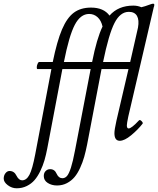

<svg xmlns="http://www.w3.org/2000/svg" viewBox="-165 -745 851 1034"><path d="M-75.2 269Q-101.1 269 -123 252.4Q-145 235.8 -145 216.8Q-145 199.7 -135.5 187.7Q-126 175.8 -113.8 175.8Q-88.4 175.8 -76.2 201.2Q-63.5 226.1 -45.9 226.1Q-22.5 226.1 -6.6 196.5Q9.3 167 24.9 85L111.8 -373H36.1Q32.7 -374.5 33 -383.1Q33.2 -391.6 37.4 -401.4Q41.5 -411.1 45.9 -411.1H119.1Q142.1 -523.4 168.9 -586.4Q195.8 -649.4 232.7 -676.8Q269.5 -704.1 325.2 -704.1Q393.1 -704.1 424.8 -661.1Q471.7 -714.8 553.2 -714.8Q576.2 -714.8 596.2 -706.1Q612.8 -709.5 644 -721.2Q654.3 -725.1 659.2 -725.1Q666 -725.1 666 -719.2Q666 -711.9 663.1 -706.1L525.9 -117.2Q518.1 -80.1 518.1 -69.8Q518.1 -53.2 527.8 -53.2Q543 -53.2 583 -96.2Q588.4 -102.1 597.4 -92.8Q606.4 -83.5 603 -79.1Q578.1 -46.9 541.7 -16.8Q505.4 13.2 480 13.2Q451.2 13.2 451.2 -27.8Q451.2 -45.9 461.9 -94.2L526.9 -373H381.8L304.2 33.2Q296.9 69.8 288.6 99.4Q280.3 128.9 266.6 158.9Q252.9 189 236.3 208.7Q219.7 228.5 195.6 241.2Q171.4 253.9 142.1 253.9Q113.3 253.9 92 240.2Q70.8 226.6 70.8 203.1Q70.8 186 80.8 176Q90.8 166 105 166Q129.4 166 140.1 190.9Q150.9 214.8 170.9 214.8Q185.5 214.8 196 202.6Q206.5 190.4 217 158Q227.5 125.5 238.8 65.9L323.2 -373H170.9L89.8 53.2Q83 88.9 74.5 118.2Q65.9 147.5 52 176.3Q38.1 205.1 21 224.9Q3.9 244.6 -20.8 256.8Q-45.4 269 -75.2 269ZM528.8 -681.2Q482.4 -681.2 451.7 -621.3Q420.9 -561.5 390.1 -411.1H536.1L578.1 -596.2Q585.4 -637.2 572.8 -659.2Q560.1 -681.2 528.8 -681.2ZM314.9 -669.9Q268.6 -669.9 237.8 -611.3Q207 -552.7 179.2 -411.1H331.1Q356 -537.6 387.2 -602.1Q379.9 -634.8 360.6 -652.3Q341.3 -669.9 314.9 -669.9Z"/></svg>

Font: Junicode SmCond
Style: Italic
Weight: 400
Width: 4
Italic angle: -11°
Designer: Peter S. Baker
Version: Version 2.206